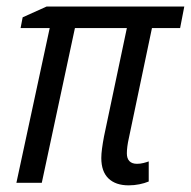

<svg xmlns="http://www.w3.org/2000/svg" viewBox="-20 -555 580 583"><path d="M370.6 7.8Q331.1 7.8 309.3 -13.2Q287.6 -34.2 287.6 -75.2Q287.6 -87.4 289.8 -104Q292 -120.6 295.9 -141.1L365.2 -469.7H207.5L106.9 0H29.8L130.9 -469.7H42.5L48.8 -502.4L121.6 -535.2H539.6L526.9 -469.7H441.4L371.1 -134.8Q368.2 -122.1 366.7 -110.4Q365.2 -98.6 365.2 -89.4Q365.2 -73.7 373 -65.7Q380.9 -57.6 396 -57.6Q406.2 -57.6 415.8 -60.1Q425.3 -62.5 431.6 -64.9V-3.9Q418.9 1.5 403.1 4.6Q387.2 7.8 370.6 7.8Z"/></svg>

Font: Open Sans SemiCondensed
Style: Italic
Weight: 400
Width: 4
Italic angle: -12°
Designer: Monotype Design Team
Foundry: Monotype Imaging Inc.
Version: Version 3.000